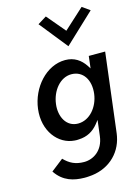

<svg xmlns="http://www.w3.org/2000/svg" viewBox="-145 -860 847 1166"><g transform="rotate(-15 278.0 -277.5)"><path d="M208 -747 349 -571 536 -747 488 -781 361 -665 263 -781ZM285 -102C212 -102 175 -173 185 -251C195 -333 251 -402 321 -402C394 -402 436 -338 425 -251C415 -172 359 -102 285 -102ZM307 -495C188 -495 88 -381 72 -251C55 -115 136 -15 237 -8C246 -7 255 -7 264 -8C316 -10 355 -32 386 -70L404 -93L392 6C381 95 317 133 260 133C206 133 170 115 135 79L58 139C105 210 171 225 236 226C245 226 256 226 264 225C383 219 471 143 492 34C494 22 496 12 497 0L556 -482H453L444 -406L431 -426C404 -466 365 -495 307 -495Z"/></g></svg>

Font: Bluebird
Style: LiNrwObl
Weight: 300
Designer: Jasper
Foundry: Cannot Into Space Fonts
Version: Version 0.98